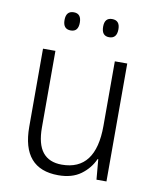

<svg xmlns="http://www.w3.org/2000/svg" viewBox="-82 -779 700 853"><g transform="rotate(10 268.0 -352.5)"><path d="M455 -532V0H410L402 -91H399Q380 -48 340.5 -19Q301 10 239 10Q75 10 75 -180V-532H131V-187Q131 -111 160 -75Q189 -39 246 -39Q399 -39 399 -241V-532ZM147 -674Q147 -715 182 -715Q216 -715 216 -674Q216 -633 182 -633Q147 -633 147 -674ZM321 -675Q321 -715 355 -715Q390 -715 390 -675Q390 -633 355 -633Q321 -633 321 -675Z"/></g></svg>

Font: Noto Sans Arabic UI SmCn Lt
Style: Regular
Weight: 300
Width: 4
Designer: Monotype Design Team, Nadine Chahine and Nizar Qandah
Foundry: Monotype Imaging Inc.
Version: Version 2.010; ttfautohint (v1.8.4.7-5d5b)